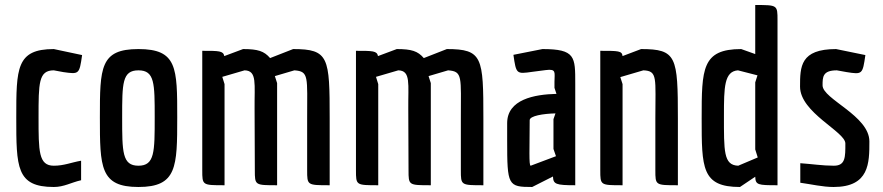

<svg xmlns="http://www.w3.org/2000/svg" viewBox="-20 -740 3528 767"><path d="M233 -452C296 -443 297 -443 308 -520L195 -544C45 -544 45 -467 45 -271C45 -72 45 7 195 7C236 7 264 -11 304 -20V-98C264 -91 236 -78 195 -78C134 -78 134 -136 134 -271C134 -408 134 -459 195 -459Z M379 -271C379 -72 380 7 533 7C687 7 688 -73 688 -271C688 -469 688 -544 533 -544C380 -544 379 -470 379 -271ZM533 -459C598 -459 598 -407 598 -271C598 -133 598 -78 533 -78C468 -78 468 -133 468 -271C468 -407 468 -459 533 -459Z M1087 -408 1078 -436 1156 -459C1215 -455 1207 -433 1207 -267V-60C1207 0 1207 0 1297 0V-266C1297 -511 1294 -544 1151 -544L1059 -508C1035 -536 1010 -544 951 -544L876 -516C872 -537 855 -537 788 -537V-60C788 0 788 0 877 0V-404L868 -433L957 -459C1008 -458 996 -404 997 -305L998 -60C998 0 998 0 1087 0Z M1701 -408 1692 -436 1770 -459C1829 -455 1821 -433 1821 -267V-60C1821 0 1821 0 1911 0V-266C1911 -511 1908 -544 1765 -544L1673 -508C1649 -536 1624 -544 1565 -544L1490 -516C1486 -537 1469 -537 1402 -537V-60C1402 0 1402 0 1491 0V-404L1482 -433L1571 -459C1622 -458 1610 -404 1611 -305L1612 -60C1612 0 1612 0 1701 0Z M2195 -389 2203 -365C2115 -363 2006 -343 2006 -248V-179C2006 1 2009 7 2106 7L2189 -35C2190 -4 2201 0 2278 0V-406C2278 -513 2279 -544 2147 -544L2031 -521C2042 -444 2043 -444 2106 -453L2160 -460C2204 -466 2195 -450 2195 -413ZM2191 -145 2201 -116C2101 -78 2100 -78 2100 -78C2096 -78 2095 -96 2095 -128L2096 -260C2096 -277 2150 -286 2199 -287L2191 -264Z M2467 -404 2458 -432 2550 -459C2608 -457 2598 -428 2598 -267V-60C2598 0 2598 0 2688 0V-266C2688 -514 2683 -544 2541 -544L2467 -516C2465 -537 2450 -537 2378 -537V-60C2378 0 2378 0 2467 0Z M2997 -34C2998 -1 3008 0 3086 0V-659C3086 -720 3086 -720 2997 -720V-524L2941 -544C2784 -544 2783 -465 2783 -267C2783 -69 2783 7 2936 7ZM3006 -439 2997 -411V-143C2999 -136 3005 -118 3007 -111L2929 -78C2870 -80 2872 -136 2872 -279C2872 -391 2873 -455 2928 -459Z M3362 -452C3425 -442 3426 -443 3437 -520L3320 -544C3177 -544 3176 -474 3176 -394C3176 -290 3357 -214 3357 -167C3357 -113 3358 -78 3311 -78C3266 -78 3222 -85 3177 -88V-10C3221 -4 3266 7 3310 7C3453 7 3453 -89 3453 -175C3453 -278 3266 -344 3266 -399C3266 -432 3266 -459 3323 -459Z"/></svg>

Font: Economica
Style: Bold
Weight: 700
Designer: Vicente Lamonaca
Foundry: Vicente Lamonaca
Version: Version 1.100